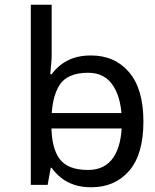

<svg xmlns="http://www.w3.org/2000/svg" viewBox="-20 -780 655 810"><path d="M536 -238V-303H160V-238ZM365 10Q465 10 525 -59.5Q585 -129 585 -267Q585 -405 524.5 -475.5Q464 -546 364 -546Q322 -546 291 -535.5Q260 -525 237 -507Q214 -489 198 -467H192Q193 -480 195.5 -505.5Q198 -531 198 -546V-760H110V0H181L194 -72H198Q214 -49 237 -30.5Q260 -12 291.5 -1Q323 10 365 10ZM351 -63Q266 -63 231.5 -109.5Q197 -156 197 -250V-266Q197 -366 230 -419.5Q263 -473 352 -473Q423 -473 458.5 -416.5Q494 -360 494 -265Q494 -169 458.5 -116Q423 -63 351 -63Z"/></svg>

Font: bangla115
Style: Regular
Weight: 400
Designer: Jelle Bosma - Monotype Design Team
Foundry: Monotype Imaging Inc.
Version: Version 2.003